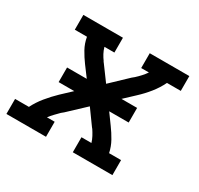

<svg xmlns="http://www.w3.org/2000/svg" viewBox="-129 -674 848 819"><g transform="rotate(30 295.0 -265.0)"><path d="M-10 0V-74H58Q73 -104 95.5 -131.5Q118 -159 143 -183L192 -229H115V-301H212L174 -352Q157 -375 142.5 -401Q128 -427 123 -457H63V-530H258V-457H209Q213 -442 220.5 -428Q228 -414 237 -402V-401Q238 -400 239 -398.5Q240 -397 241 -396L294 -324L375 -401Q378 -403 380.5 -405.5Q383 -408 386 -410Q386 -410 386 -410Q386 -410 386 -410Q398 -421 408.5 -432.5Q419 -444 428 -457H390V-530H585V-457H517Q502 -426 480 -398.5Q458 -371 432 -347L383 -301H460V-229H364L401 -178Q418 -155 432.5 -129Q447 -103 453 -74H512V0H317V-74H366Q362 -88 354.5 -102Q347 -116 339 -128L338 -129Q337 -130 336 -131.5Q335 -133 334 -134L282 -206L200 -129Q197 -127 194.5 -124.5Q192 -122 189 -120Q189 -120 189 -120Q189 -120 189 -120Q178 -109 167 -97.5Q156 -86 147 -74H185V0Z"/></g></svg>

Font: Iosevka Curly Slab Extended
Style: Italic
Weight: 400
Width: 7
Italic angle: -9°
Monospace: yes
Designer: Belleve Invis
Foundry: Belleve Invis
Version: Version 11.1.0; ttfautohint (v1.8.3)